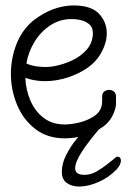

<svg xmlns="http://www.w3.org/2000/svg" viewBox="-20 -499 474 705"><path d="M218 9Q154 9 109.5 -25.5Q65 -60 42.5 -114.5Q20 -169 20 -228Q20 -283 39.5 -334.5Q59 -386 99 -421Q137 -451 175 -465Q213 -479 250 -479Q315 -479 343.5 -448.5Q372 -418 372 -377Q372 -343 353.5 -308.5Q335 -274 303 -251Q270 -228 228.5 -214.5Q187 -201 145 -201Q108 -201 73 -213Q75 -168 92 -129Q109 -90 140.5 -66Q172 -42 218 -42Q241 -42 270.5 -49Q300 -56 324 -71.5Q348 -87 353 -110Q355 -117 355 -127Q355 -137 355 -144Q355 -157 363 -163Q371 -169 381 -169Q390 -169 398 -163Q406 -157 406 -144Q406 -130 406 -118.5Q406 -107 401 -93Q389 -56 358 -33.5Q327 -11 289.5 -1Q252 9 218 9ZM146 -253Q164 -253 179 -256Q212 -262 244.5 -277Q277 -292 299 -317.5Q321 -343 321 -378Q321 -400 305 -412Q289 -424 267 -427Q261 -428 255 -428.5Q249 -429 243 -429Q199 -429 164 -405.5Q129 -382 106.5 -345Q84 -308 77 -266Q92 -259 110 -256Q128 -253 146 -253ZM271 186Q244 186 225.5 173Q207 160 207 132Q207 101 223.5 69Q240 37 261.5 11Q283 -15 296 -26Q303 -33 313.5 -36Q324 -39 333 -39Q342 -39 346.5 -36Q351 -33 346 -27Q306 19 281 57.5Q256 96 256 119Q256 143 290 143Q313 143 334 131Q355 119 374.5 103.5Q394 88 409 76Q424 76 424 91Q424 105 409 122Q381 152 342.5 169Q304 186 271 186Z"/></svg>

Font: Twinkle Star
Style: Regular
Weight: 400
Designer: Robert E. Leuschke
Foundry: Robert E. Leuschke
Version: Version 2.010; ttfautohint (v1.8.3)